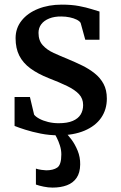

<svg xmlns="http://www.w3.org/2000/svg" viewBox="-20 -588 534 850"><path d="M237.5 11Q198.5 11 160.5 3.5Q122.5 -4 92 -13.8Q61.5 -23.5 44.5 -30.5V-158.5H112.5L131 -80.5Q137.5 -71.5 154 -62.5Q170.5 -53.5 193 -48Q215.5 -42.5 239.5 -42.5Q278.5 -42.5 302.2 -52.8Q326 -63 337 -81Q348 -99 348 -123Q348 -151.5 329.8 -171Q311.5 -190.5 277.5 -207Q243.5 -223.5 195.5 -242Q147.5 -261 114.8 -285Q82 -309 65.5 -341.5Q49 -374 49 -419Q49 -463.5 75.8 -497Q102.5 -530.5 149 -549Q195.5 -567.5 253.5 -567.5Q297.5 -567.5 330 -561.2Q362.5 -555 385 -547.8Q407.5 -540.5 420.5 -537V-412H357.5L337 -486.5Q332.5 -494.5 319.5 -501Q306.5 -507.5 288.8 -511.2Q271 -515 251.5 -515Q221 -515.5 198 -506.2Q175 -497 162.8 -480.8Q150.5 -464.5 150.5 -442.5Q150.5 -408.5 169.2 -387.8Q188 -367 217.8 -353.5Q247.5 -340 280.5 -326.5Q313 -313 343.8 -298Q374.5 -283 399.2 -263.2Q424 -243.5 438.5 -216.5Q453 -189.5 453 -151.5Q453 -103 427.8 -66.5Q402.5 -30 354 -9.5Q305.5 11 237.5 11ZM212.5 242.5Q193.5 242.5 173 238.2Q152.5 234 139 229V158.5Q149.5 162 163.5 164Q177.5 166 184.5 166Q215.5 166 233.5 153.8Q251.5 141.5 251.5 95.5Q251.5 75.5 245.2 56Q239 36.5 231 21Q223 5.5 218 -1L251 -6L269.5 -1Q280.5 8.5 296.2 29.5Q312 50.5 323.8 79.2Q335.5 108 335 140Q334.5 177 319 199.5Q303.5 222 276.2 232.2Q249 242.5 212.5 242.5Z"/></svg>

Font: Merriweather Medium
Style: Regular
Weight: 500
Version: Version 2.100